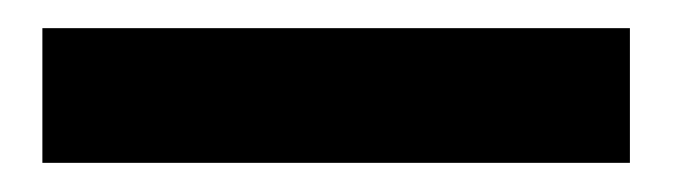

<svg xmlns="http://www.w3.org/2000/svg" viewBox="-20 32 473 135"><path d="M9.8 146.5V51.8H422.9V146.5Z"/></svg>

Font: Reddit Sans Condensed ExtraBold
Style: Regular
Weight: 800
Designer: Stephen Hutchings
Foundry: Reddit
Version: Version 1.014